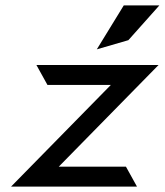

<svg xmlns="http://www.w3.org/2000/svg" viewBox="-20 -692 611 712"><path d="M456 -543 571 -672H439L339 -509ZM447 -74H198L568 -451H115L156 -377H391L21 0H488Z"/></svg>

Font: Charger
Style: BdIt
Weight: 400
Designer: Jasper
Foundry: Cannot Into Space Fonts
Version: Version 0.98